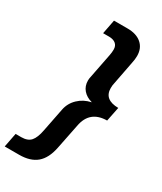

<svg xmlns="http://www.w3.org/2000/svg" viewBox="-305 -806 924 1095"><g transform="rotate(30 156.5 -258.5)"><path d="M195 -725Q253 -725 286.5 -696Q320 -667 320 -616Q320 -594 314 -567L285 -417Q281 -402 281 -383Q281 -307 375 -306L356 -212Q243 -211 223 -101L190 63Q175 138 133.5 173Q92 208 19 208H-76L-58 115H-21Q21 115 41.5 92Q62 69 72 15L102 -137Q111 -183 145 -215.5Q179 -248 227 -258V-259Q190 -269 168.5 -294Q147 -319 147 -355Q147 -369 150 -380L182 -543Q186 -563 186 -581Q186 -606 170 -619Q154 -632 126 -632H87L105 -725Z"/></g></svg>

Font: Libra Sans Modern
Style: Bold Italic
Weight: 700
Italic angle: -12°
Foundry: Stefan Peev, Context Ltd
Version: Version 1.000